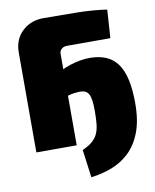

<svg xmlns="http://www.w3.org/2000/svg" viewBox="-94 -765 821 1017"><g transform="rotate(-10 316.5 -257.0)"><path d="M314 180 294 30Q328 15 348 -2.5Q368 -20 377.5 -42Q387 -64 390 -93Q393 -122 393 -162Q393 -196 390 -218Q387 -240 380 -253Q373 -266 361.5 -271.5Q350 -277 333 -277Q323 -277 305 -275Q287 -273 265.5 -266.5Q244 -260 221 -247L218 -378Q255 -409 310.5 -426.5Q366 -444 414 -444Q465 -444 502.5 -428Q540 -412 564 -378Q588 -344 599.5 -291.5Q611 -239 611 -166Q611 -73 586.5 -9.5Q562 54 520 93.5Q478 133 425 153Q372 173 314 180ZM211 -694Q297 -694 388 -692.5Q479 -691 551 -680L541 -528H309Q290 -528 278.5 -518Q267 -508 267 -492V0H50V-537Q50 -607 95.5 -650.5Q141 -694 211 -694Z"/></g></svg>

Font: Exo 2 Black
Style: Regular
Weight: 900
Designer: Natanael Gama
Foundry: Natanael Gama
Version: Version 2.010